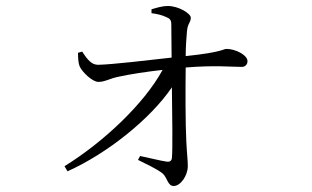

<svg xmlns="http://www.w3.org/2000/svg" viewBox="-20 -580 1040 640"><path d="M205 -9C337 -68 482 -184 553 -289C554 -198 556 -83 553 -53C552 -44 546 -40 537 -41C515 -44 477 -54 447 -60L440 -47C467 -33 502 -18 523 -1C538 13 539 40 559 40C582 40 606 5 606 -26C606 -48 603 -66 601 -110C598 -166 598 -286 599 -355C695 -363 752 -357 786 -357C798 -357 805 -366 805 -376C805 -397 764 -417 735 -417C724 -417 723 -406 599 -393C599 -420 601 -453 603 -473C605 -503 616 -504 616 -521C616 -535 575 -560 540 -560C519 -560 499 -553 485 -549V-536C502 -534 519 -530 532 -524C545 -519 551 -514 551 -500L552 -388C471 -379 355 -365 307 -364C286 -364 272 -380 254 -408L240 -404C240 -390 241 -370 245 -360C252 -342 287 -307 308 -307C331 -307 346 -319 379 -325C416 -333 468 -341 522 -347C460 -233 323 -105 195 -26Z"/></svg>

Font: Noto Serif CJK TC Light
Style: Regular
Weight: 300
Designer: Ryoko NISHIZUKA 西塚涼子 (kana & ideographs); Frank Grießhammer (Latin, Greek & Cyrillic); Wenlong ZHANG 张文龙 (bopomofo); San
Foundry: Adobe
Version: Version 2.001;hotconv 1.1.0;makeotfexe 2.6.0